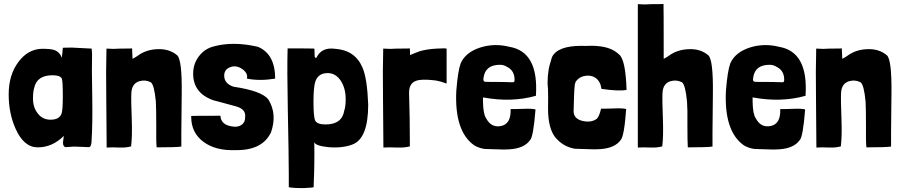

<svg xmlns="http://www.w3.org/2000/svg" viewBox="-20 -744 4575 972"><path d="M446 -474V-464Q444 -406 447 -252Q449 -119 444 -40Q444 -1 431 1L354 -2L311 1Q299 -3 299 -21Q299 -29 301 -39Q303 -50 303 -56Q245 2 171 2Q101 2 59 -92Q24 -170 24 -266Q24 -365 73 -430Q121 -495 192 -497Q237 -497 254 -491Q281 -482 294 -451Q293 -463 296 -478Q298 -496 298 -502Q298 -503 346 -503Q416 -500 444 -498Q446 -482 446 -474ZM147 -246Q147 -200 171 -170Q195 -138 236 -138Q281 -138 292 -170Q298 -188 298 -259Q298 -333 293 -346Q285 -363 246 -363Q167 -363 153 -299Q147 -279 147 -246Z M676 -461Q719 -493 776 -495Q837 -498 877 -464Q902 -441 900 -271Q897 -11 898 -2Q871 2 773 2Q770 -28 771 -110Q771 -194 769 -230Q761 -314 744 -327Q743 -328 742 -328Q740 -329 740 -329Q715 -341 686 -333Q648 -322 645 -275Q643 -237 647 -140Q650 -55 644 -7V-3Q618 4 589 3Q545 1 520 3L518 -243Q516 -394 519 -498Q554 -495 589 -498Q649 -498 649 -499Q648 -509 651 -446Q671 -457 676 -461Z M1230 -346Q1236 -371 1211 -391Q1188 -410 1161 -408Q1115 -400 1115 -361Q1115 -321 1162 -305Q1305 -284 1339 -240Q1384 -166 1352 -74Q1308 18 1173 16Q1072 20 1010 -26Q948 -72 948 -152V-157Q957 -158 1096 -158Q1098 -110 1161 -103Q1186 -100 1203 -112Q1222 -125 1221 -152Q1226 -192 1173 -206Q1056 -238 1064 -235Q954 -272 958 -378Q960 -424 987 -459Q1015 -497 1062 -509Q1161 -536 1286 -507Q1373 -470 1373 -346Q1294 -333 1230 -346Z M1568 203Q1568 206 1521 208Q1471 209 1442 204V138Q1442 55 1437 -192Q1433 -391 1436 -499Q1563 -499 1571 -498Q1572 -497 1572 -491L1573 -458Q1578 -445 1583 -454Q1609 -506 1676 -497Q1778 -490 1815 -402Q1839 -347 1844 -215Q1844 -41 1763 -12Q1712 7 1642 1Q1575 -6 1571 -25Q1573 86 1568 192ZM1730 -243Q1730 -296 1706 -334Q1680 -374 1639 -374Q1592 -374 1577 -333Q1567 -305 1567 -229Q1567 -151 1576 -133Q1586 -114 1628 -114Q1712 -114 1723 -185Q1730 -204 1730 -243Z M2056 -465Q2063 -469 2103 -484Q2137 -495 2191 -498Q2241 -501 2241 -497V-321L2211 -331Q2183 -338 2173 -338Q2111 -345 2084 -334Q2049 -320 2051 -269Q2055 -146 2055 -7V-3Q2029 4 1995 3Q1945 1 1921 3L1919 -243Q1917 -394 1920 -498Q1955 -495 1990 -498Q2055 -498 2055 -499Z M2425 -233Q2426 -168 2440 -147Q2466 -96 2516 -106Q2568 -116 2565 -192Q2574 -191 2627 -193Q2674 -195 2691 -190Q2680 -49 2663 -34Q2634 7 2559 12Q2534 14 2494 12L2433 10Q2405 6 2381 -8Q2280 -79 2290 -284Q2298 -385 2312 -423Q2337 -480 2413 -504Q2484 -526 2559 -507Q2708 -482 2693 -259Q2569 -224 2425 -251ZM2511 -416Q2437 -416 2428 -351Q2424 -331 2436 -330Q2438 -329 2522 -329Q2541 -329 2560 -328Q2576 -327 2579 -328Q2585 -328 2585 -341Q2585 -387 2546 -406Q2530 -416 2511 -416Z M3122 -35Q3093 6 3018 11Q2993 13 2952 11L2890 9Q2839 0 2804 -35Q2760 -74 2755 -170Q2754 -191 2755 -250Q2755 -299 2752 -323Q2752 -359 2758 -395Q2759 -404 2774 -454Q2801 -512 2924 -512Q2937 -511 2963 -512Q2988 -513 3002 -511Q3075 -506 3113 -469Q3147 -445 3152 -289Q3116 -281 3025 -294Q3020 -331 2996 -349Q2971 -367 2933 -358Q2912 -352 2899 -336Q2893 -331 2890 -316Q2887 -293 2886 -253Q2885 -203 2884 -186Q2881 -144 2928 -132Q2971 -122 2999 -141Q3013 -151 3023 -194Q3032 -193 3086 -195Q3134 -197 3150 -192Q3140 -53 3122 -35Z M3365 -461Q3408 -493 3466 -495Q3526 -498 3566 -464Q3591 -441 3589 -271Q3586 -11 3587 -2Q3560 2 3462 2Q3460 -28 3460 -110Q3461 -194 3458 -230Q3450 -314 3433 -327Q3433 -328 3431 -328Q3430 -329 3429 -329Q3404 -341 3375 -333Q3337 -322 3334 -275Q3332 -237 3336 -140Q3339 -55 3333 -7V-3Q3307 4 3278 3Q3234 1 3209 3V-723Q3244 -720 3279 -723Q3339 -723 3339 -724Q3340 -719 3340 -446Q3360 -457 3365 -461Z M3790 -233Q3791 -168 3805 -147Q3831 -96 3881 -106Q3933 -116 3930 -192Q3939 -191 3992 -193Q4039 -195 4056 -190Q4045 -49 4028 -34Q3999 7 3924 12Q3899 14 3859 12L3798 10Q3770 6 3746 -8Q3645 -79 3655 -284Q3663 -385 3677 -423Q3702 -480 3778 -504Q3849 -526 3924 -507Q4073 -482 4058 -259Q3934 -224 3790 -251ZM3876 -416Q3802 -416 3793 -351Q3789 -331 3801 -330Q3803 -329 3887 -329Q3906 -329 3925 -328Q3941 -327 3944 -328Q3950 -328 3950 -341Q3950 -387 3911 -406Q3895 -416 3876 -416Z M4269 -461Q4312 -493 4369 -495Q4430 -498 4470 -464Q4495 -441 4493 -271Q4490 -11 4491 -2Q4464 2 4366 2Q4363 -28 4364 -110Q4364 -194 4362 -230Q4354 -314 4337 -327Q4336 -328 4335 -328Q4333 -329 4333 -329Q4308 -341 4279 -333Q4241 -322 4238 -275Q4236 -237 4240 -140Q4243 -55 4237 -7V-3Q4211 4 4182 3Q4138 1 4113 3L4111 -243Q4109 -394 4112 -498Q4147 -495 4182 -498Q4242 -498 4242 -499Q4241 -509 4244 -446Q4264 -457 4269 -461Z"/></svg>

Font: Londrina Solid
Style: Regular
Weight: 400
Designer: Marcelo Magalhaes
Foundry: Marcelo Magalh„es
Version: Version 1.001 2011